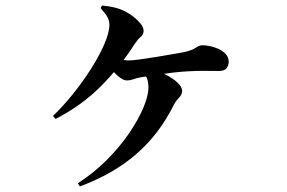

<svg xmlns="http://www.w3.org/2000/svg" viewBox="-20 -616 1040 696"><path d="M262.1 48.4Q320.7 10.7 368 -37.1Q415.4 -84.8 448.7 -134Q482.1 -183.2 500.1 -226.5Q518.1 -269.7 518.1 -297.7Q518.1 -316.3 513.8 -329.4Q509.6 -342.6 498.5 -349.6L513.9 -369.3Q548.1 -361.7 577 -347.4Q605.8 -333.2 623 -316.9Q640.2 -300.5 640.2 -287.4Q640.2 -273 629.1 -261.9Q618 -250.8 610.8 -237.3Q557.6 -129.6 473.7 -57.2Q389.8 15.3 269.5 59.8ZM172.1 -195.6Q206.4 -228.5 242.6 -273Q278.7 -317.5 309 -365Q339.3 -412.4 358 -455.4Q376.6 -498.4 376.6 -526.8Q376.6 -540.5 369.9 -553.1Q363.3 -565.7 344.8 -586.7L349.6 -596Q374.6 -593.8 395.6 -588.7Q416.6 -583.6 434.4 -574.2Q449 -567 464.1 -555.1Q479.2 -543.2 489.9 -529.9Q500.5 -516.7 500.5 -504.6Q500.5 -490.9 490.4 -482.6Q480.2 -474.4 468.3 -456.8Q414.5 -372.3 344.9 -302.6Q275.3 -232.9 181.4 -184.8ZM440.1 -324.4Q429.4 -324.4 416 -334Q402.6 -343.6 390.8 -356.7Q378.9 -369.7 370.9 -378.9L386.3 -411.2Q397 -406.1 414.6 -401.5Q432.2 -396.9 446.4 -396.9Q459 -396.9 486 -400.6Q513 -404.2 544.9 -409.3Q576.8 -414.5 604.8 -419.5Q632.8 -424.5 647.3 -427.2Q675.5 -433.1 688.8 -442.5Q702.2 -451.9 712.9 -451.9Q732.5 -451.9 754.7 -445.2Q777 -438.5 793.1 -425.2Q809.1 -411.8 809.1 -392.6Q809.1 -379.7 801.7 -369.2Q794.3 -358.7 772.1 -358.7Q749.5 -358.7 720.1 -359.1Q690.7 -359.5 661.8 -357.5Q638.1 -356.5 604.7 -352.5Q571.4 -348.5 539.5 -343.7Q507.6 -339 487.7 -335.3Q474 -332.5 462.5 -328.4Q451.1 -324.4 440.1 -324.4Z"/></svg>

Font: Noto Serif HK ExtraLight
Style: Regular
Weight: 200
Designer: Ryoko NISHIZUKA 西塚涼子 (kana & ideographs); Frank Grießhammer (Latin, Greek & Cyrillic); Wenlong ZHANG 张文龙 (bopomofo); San
Foundry: Adobe
Version: Version 2.002-H1;hotconv 1.1.0;makeotfexe 2.6.0